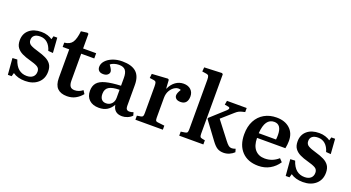

<svg xmlns="http://www.w3.org/2000/svg" viewBox="-52 -1378 3665 2004"><g transform="rotate(20 1780.5 -376.0)"><path d="M60 15 45 -166 98 -169Q120 -102 157.5 -71.5Q195 -41 247 -41Q291 -41 315.5 -62.5Q340 -84 340 -122Q340 -158 311 -174.5Q282 -191 222 -207Q173 -220 135 -238.5Q97 -257 75 -287Q53 -317 53 -367Q53 -440 103 -483Q153 -526 238 -526Q276 -526 307.5 -515.5Q339 -505 360 -490L370 -526H412L424 -360L371 -364Q355 -419 322 -448Q289 -477 242 -477Q201 -477 178.5 -459.5Q156 -442 156 -408Q156 -373 185 -356Q214 -339 272 -323Q325 -308 363.5 -289Q402 -270 423 -239.5Q444 -209 444 -160Q444 -80 390 -33Q336 14 249 14Q166 14 113 -24L102 15Z M714 14Q644 14 607.5 -22.5Q571 -59 571 -137V-454H498V-502Q560 -508 586 -547.5Q612 -587 621 -673L690 -682L704 -675V-512H849V-454H704V-155Q704 -114 718.5 -93Q733 -72 768 -72Q816 -72 857 -105L880 -69Q848 -30 807 -8Q766 14 714 14Z M1068 14Q1000 14 961 -22.5Q922 -59 922 -122Q922 -177 950.5 -210.5Q979 -244 1042 -260.5Q1105 -277 1209 -282V-369Q1209 -427 1187.5 -453.5Q1166 -480 1116 -480Q1089 -480 1062.5 -471.5Q1036 -463 1022 -450Q1042 -423 1049.5 -407Q1057 -391 1057 -381Q1057 -361 1039.5 -346.5Q1022 -332 992 -332Q960 -332 943.5 -347.5Q927 -363 927 -390Q927 -426 954.5 -457Q982 -488 1029.5 -507Q1077 -526 1137 -526Q1240 -526 1291 -481Q1342 -436 1342 -338V-104Q1342 -58 1382 -58Q1403 -58 1426 -67L1436 -32Q1415 -10 1385 2Q1355 14 1327 14Q1279 14 1253 -9.5Q1227 -33 1221 -75Q1197 -32 1160 -9Q1123 14 1068 14ZM1123 -56Q1161 -56 1185 -81.5Q1209 -107 1209 -147V-237Q1129 -236 1092 -213Q1055 -190 1055 -136Q1055 -98 1072.5 -77Q1090 -56 1123 -56Z M1471 0V-45L1515 -52Q1530 -55 1535 -64.5Q1540 -74 1540 -100V-394Q1540 -427 1534.5 -439.5Q1529 -452 1506 -455L1463 -461L1468 -508L1644 -519L1656 -511L1662 -416H1665Q1689 -469 1729 -497.5Q1769 -526 1817 -526Q1868 -526 1898 -498Q1928 -470 1928 -424Q1928 -382 1908.5 -358.5Q1889 -335 1850 -335Q1816 -335 1799.5 -349.5Q1783 -364 1783 -385Q1783 -398 1789 -413.5Q1795 -429 1810 -454Q1780 -467 1748 -451Q1716 -435 1694.5 -399.5Q1673 -364 1673 -316V-98Q1673 -75 1677.5 -65.5Q1682 -56 1699 -54L1776 -45V0Z M1958 0V-45L2004 -52Q2023 -55 2028.5 -64.5Q2034 -74 2034 -101V-647Q2034 -679 2027.5 -691Q2021 -703 1995 -706L1955 -712L1959 -759L2155 -767L2166 -757V-99Q2166 -76 2171 -65.5Q2176 -55 2194 -52L2226 -46V0ZM2452 10Q2412 10 2383.5 -6.5Q2355 -23 2321 -69L2176 -265V-276L2337 -422Q2351 -435 2351 -446Q2351 -457 2335 -460L2294 -467L2302 -512H2521V-467L2488 -459Q2472 -455 2456 -447.5Q2440 -440 2420 -422L2294 -311L2442 -119Q2463 -91 2479.5 -77.5Q2496 -64 2518 -64Q2533 -64 2558 -73L2568 -38Q2547 -17 2516 -3.5Q2485 10 2452 10Z M2839 14Q2722 14 2656 -55.5Q2590 -125 2590 -246Q2590 -334 2623 -396.5Q2656 -459 2715 -492.5Q2774 -526 2851 -526Q2943 -526 2998 -476Q3053 -426 3053 -340Q3053 -300 3044 -256H2729Q2730 -169 2769.5 -125Q2809 -81 2876 -81Q2919 -81 2956 -95Q2993 -109 3027 -139L3059 -105Q3022 -49 2965.5 -17.5Q2909 14 2839 14ZM2729 -308H2921Q2924 -331 2924 -357Q2924 -475 2842 -475Q2792 -475 2763.5 -434.5Q2735 -394 2729 -308Z M3146 15 3131 -166 3184 -169Q3206 -102 3243.5 -71.5Q3281 -41 3333 -41Q3377 -41 3401.5 -62.5Q3426 -84 3426 -122Q3426 -158 3397 -174.5Q3368 -191 3308 -207Q3259 -220 3221 -238.5Q3183 -257 3161 -287Q3139 -317 3139 -367Q3139 -440 3189 -483Q3239 -526 3324 -526Q3362 -526 3393.5 -515.5Q3425 -505 3446 -490L3456 -526H3498L3510 -360L3457 -364Q3441 -419 3408 -448Q3375 -477 3328 -477Q3287 -477 3264.5 -459.5Q3242 -442 3242 -408Q3242 -373 3271 -356Q3300 -339 3358 -323Q3411 -308 3449.5 -289Q3488 -270 3509 -239.5Q3530 -209 3530 -160Q3530 -80 3476 -33Q3422 14 3335 14Q3252 14 3199 -24L3188 15Z"/></g></svg>

Font: Literata 36pt SemiBold
Style: Regular
Weight: 600
Designer: Latin by Veronika Burian and Jose Scaglione. Greek by Irene Vlachou. Cyrillic by Vera Evstafieva.
Foundry: TypeTogether
Version: Version 3.002